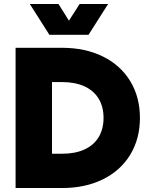

<svg xmlns="http://www.w3.org/2000/svg" viewBox="-20 -948 758 968"><path d="M58.6 -707H293Q409.7 -707 498.8 -663.1Q587.9 -619.1 636.7 -538.8Q685.5 -458.5 685.5 -353.5Q685.5 -248.5 636.7 -168.2Q587.9 -87.9 498.8 -43.9Q409.7 0 293 0H58.6ZM293 -172.9Q358.4 -172.9 405.3 -194.1Q452.1 -215.3 477.1 -256.1Q502 -296.9 502 -353.5Q502 -410.2 477.1 -450.9Q452.1 -491.7 405.3 -512.9Q358.4 -534.2 293 -534.2H242.2V-172.9ZM274.9 -927.7 327.6 -843.8 381.3 -927.7H524.9L426.3 -772.5H229L130.4 -927.7Z"/></svg>

Font: Wanted Sans Black
Style: Regular
Weight: 900
Designer: Original Design by Kil Hyung-jin and Kang Hanbin, Wanted Lab, Inc; Hangeul from Source Han Sans by Jang Soo-young and Ka
Foundry: Wanted Lab, Inc.
Version: Version 1.003